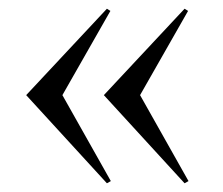

<svg xmlns="http://www.w3.org/2000/svg" viewBox="-20 -510 511 440"><path d="M40 -292 225 -90 234 -95 123 -292 233 -485 225 -490ZM218 -292 403 -90 412 -95 301 -292 411 -485 403 -490Z"/></svg>

Font: Cinzel Medium
Style: Regular
Weight: 500
Designer: Natanael Gama
Version: Version 2.000